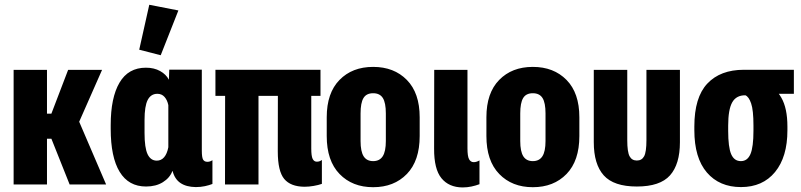

<svg xmlns="http://www.w3.org/2000/svg" viewBox="-20 -780 3389 812"><path d="M37.6 0H178.7V-193.4H197.3L274.4 0H428.7L314.9 -265.1L411.6 -484.4H268.1L197.3 -299.3H178.7V-484.4H37.6Z M597.7 8.8Q639.6 8.8 668.9 -9.5Q698.2 -27.8 709 -56.6H710Q718.8 -22.5 743.4 -5.9Q768.1 10.7 808.1 11.2Q828.6 11.2 846.7 7.3Q864.7 3.4 878.4 -2V-102.5Q873 -99.1 868.2 -97.4Q863.3 -95.7 856.9 -95.7Q844.7 -95.7 839.1 -104.7Q833.5 -113.8 833.5 -143.1V-485.4H695.8L694.3 -443.4H693.8Q682.6 -465.3 657.2 -479.5Q631.8 -493.7 597.2 -493.7Q522.5 -493.7 485.4 -430.4Q448.2 -367.2 448.2 -251V-234.9Q448.2 -115.2 486.1 -53.2Q523.9 8.8 597.7 8.8ZM643.1 -100.6Q617.2 -100.6 604.2 -127.7Q591.3 -154.8 591.3 -217.3V-272.5Q591.3 -331.5 604.7 -357.4Q618.2 -383.3 645.5 -383.3Q664.1 -383.3 675.8 -370.1Q687.5 -356.9 691.9 -335.4V-157.2Q686.5 -129.4 674.1 -115Q661.6 -100.6 643.1 -100.6ZM659.7 -546.4 734.4 -735.8 611.3 -759.8 568.8 -569.8Z M891.1 -374.5H1335.4V-484.9H891.1ZM931.6 0H1073.2V-433.1H932.1ZM1267.6 9.8Q1286.6 9.8 1306.4 6.3Q1326.2 2.9 1341.3 -2.4V-103.5Q1336.9 -100.1 1331.5 -98.1Q1326.2 -96.2 1319.8 -96.2Q1308.1 -96.2 1302.2 -108.2Q1296.4 -120.1 1296.4 -151.9V-433.1H1155.3L1154.8 -139.6Q1154.8 -56.2 1181.9 -23.4Q1209 9.3 1267.6 9.8Z M1361.8 -204.6Q1361.8 -100.1 1416 -44.2Q1470.2 11.7 1558.1 11.7Q1646.5 11.7 1700.7 -44.2Q1754.9 -100.1 1754.9 -204.6V-284.2Q1754.9 -386.7 1700.7 -441.9Q1646.5 -497.1 1558.1 -497.1Q1469.7 -497.1 1415.8 -441.9Q1361.8 -386.7 1361.8 -284.2ZM1504.9 -300.3Q1504.9 -344.7 1517.1 -365.2Q1529.3 -385.7 1558.1 -385.7Q1586.4 -385.7 1599.1 -365.5Q1611.8 -345.2 1611.8 -300.3V-183.6Q1611.8 -139.6 1598.6 -119.1Q1585.4 -98.6 1558.1 -98.6Q1530.8 -98.6 1517.8 -119.1Q1504.9 -139.6 1504.9 -183.6Z M1936 12.7Q1955.6 12.7 1973.9 8.8Q1992.2 4.9 2007.8 -1V-101.6Q2002 -98.1 1995.8 -96.2Q1989.7 -94.2 1983.4 -94.2Q1970.7 -94.2 1963.9 -106.4Q1957 -118.7 1957 -152.8V-484.4H1816.4L1815.9 -151.4Q1815.4 -64.9 1846.9 -26.4Q1878.4 12.2 1936 12.7Z M2037.1 -204.6Q2037.1 -100.1 2091.3 -44.2Q2145.5 11.7 2233.4 11.7Q2321.8 11.7 2376 -44.2Q2430.2 -100.1 2430.2 -204.6V-284.2Q2430.2 -386.7 2376 -441.9Q2321.8 -497.1 2233.4 -497.1Q2145 -497.1 2091.1 -441.9Q2037.1 -386.7 2037.1 -284.2ZM2180.2 -300.3Q2180.2 -344.7 2192.4 -365.2Q2204.6 -385.7 2233.4 -385.7Q2261.7 -385.7 2274.4 -365.5Q2287.1 -345.2 2287.1 -300.3V-183.6Q2287.1 -139.6 2273.9 -119.1Q2260.7 -98.6 2233.4 -98.6Q2206.1 -98.6 2193.1 -119.1Q2180.2 -139.6 2180.2 -183.6Z M2673.3 8.8Q2771.5 8.8 2813.5 -38.3Q2855.5 -85.4 2855.5 -178.7V-484.4H2713.9V-187.5Q2713.9 -137.2 2704.1 -119.1Q2694.3 -101.1 2673.3 -101.1Q2652.3 -101.1 2642.6 -119.1Q2632.8 -137.2 2632.8 -187.5V-484.4H2491.2V-178.7Q2491.2 -85.4 2533.4 -38.3Q2575.7 8.8 2673.3 8.8Z M3113.8 11.2Q3205.6 11.2 3257.8 -52.5Q3310.1 -116.2 3310.1 -229V-244.6Q3310.1 -322.3 3284.4 -366.9Q3258.8 -411.6 3217.3 -430.2V-383.3H3337.4V-484.9H3126Q3026.4 -484.9 2971.4 -426.5Q2916.5 -368.2 2916.5 -245.1V-229.5Q2916.5 -112.3 2969.5 -50.5Q3022.5 11.2 3113.8 11.2ZM3113.3 -98.6Q3085 -98.6 3072.3 -127.9Q3059.6 -157.2 3059.6 -226.6V-248.5Q3059.6 -316.9 3076.7 -347.2Q3093.8 -377.4 3132.3 -377Q3147 -371.1 3156.7 -342.5Q3166.5 -314 3166.5 -249.5V-227.5Q3166.5 -158.2 3153.8 -128.4Q3141.1 -98.6 3113.3 -98.6Z"/></svg>

Font: Roboto Flex
Style: wght 700 wdth 25 opsz 34 GRAD 0.00 slnt 0.00 XTRA 468 XOPQ 96 YOPQ 79 YTLC 514 YTUC 712 YTAS 750 YTDE -203.00 YTFI 738
Weight: 700
Width: 1
Designer: Berlow after Robertson
Foundry: Google
Version: Version 3.100